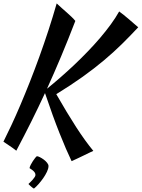

<svg xmlns="http://www.w3.org/2000/svg" viewBox="-83 -792 827 1121"><path d="M356.9 -669.9Q314.5 -559.6 273.7 -462.4Q232.9 -365.2 191.4 -273.9Q230 -305.2 270.5 -340.6Q311 -376 351.1 -413.8Q391.1 -451.7 429.4 -491.5Q467.8 -531.2 501.7 -571Q535.6 -610.8 564 -649.7Q592.3 -688.5 612.8 -725.1Q625 -716.3 639.6 -704.6Q654.3 -692.9 669.4 -679.9Q684.6 -667 698.7 -654.5Q712.9 -642.1 724.1 -632.8Q676.8 -582 628.4 -534.4Q580.1 -486.8 523.7 -439.5Q467.3 -392.1 399.4 -343.5Q331.5 -294.9 245.6 -242.2Q309.1 -131.3 361.6 -50Q414.1 31.2 461.9 88.9Q457 90.8 441.4 98.4Q425.8 106 406.2 115.5Q386.7 125 366.9 134.3Q347.2 143.6 335 148.9Q304.2 85 264.9 -13.7Q225.6 -112.3 179.7 -248.5Q140.6 -164.1 99.4 -81.5Q58.1 1 12.2 87.9Q-9.3 70.8 -29.3 57.9Q-49.3 44.9 -63 35.2Q-41.5 -7.3 -16.1 -61.8Q9.3 -116.2 36.4 -179.9Q63.5 -243.7 91.6 -314.7Q119.6 -385.7 147 -461.4Q174.3 -537.1 200 -615.5Q225.6 -693.8 248 -772Q262.2 -758.3 277.6 -744.9Q293 -731.4 307.6 -718.5Q322.3 -705.6 335.2 -693.1Q348.1 -680.7 356.9 -669.9ZM200.2 177.2Q200.2 191.9 191.2 210.9Q182.1 230 169.2 248.5Q156.2 267.1 141.6 283.4Q127 299.8 115.2 309.1Q113.3 308.6 108.2 304.9Q103 301.3 97.7 296.4Q92.3 291.5 87.9 287.4Q83.5 283.2 83 282.2Q87.4 278.3 94.2 271.5Q101.1 264.6 107.7 257.3Q114.3 250 119.1 242.4Q124 234.9 124 229.5Q124 221.2 119.4 214.6Q114.7 208 108.6 203.1Q102.5 198.2 96.9 194.8Q91.3 191.4 89.4 189.5Q90.8 181.2 96.4 170.2Q102.1 159.2 108.9 148.7Q115.7 138.2 122.3 130.1Q128.9 122.1 132.3 120.1Q138.7 120.1 149.9 125.7Q161.1 131.3 172.4 139.6Q183.6 147.9 191.9 158.2Q200.2 168.5 200.2 177.2Z"/></svg>

Font: Yesteryear
Style: Regular
Weight: 400
Designer: Astigmatic (AOETI)
Foundry: Astigmatic (AOETI)
Version: Version 1.000